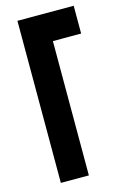

<svg xmlns="http://www.w3.org/2000/svg" viewBox="-110 -750 513 801"><g transform="rotate(-15 146.5 -350.0)"><path d="M50 -700H293V-580H171V0H50Z"/></g></svg>

Font: Tschichold
Style: Bold
Weight: 700
Designer: Peter Wiegel
Foundry: Peter Wiegel
Version: Version 1.000; ttfautohint (v1.3)